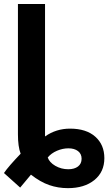

<svg xmlns="http://www.w3.org/2000/svg" viewBox="-21 -745 548 972"><path d="M207 -724.6V-54.2Q263.2 -93.8 333.5 -93.8Q415.5 -93.8 461.4 -53Q507.3 -12.2 507.3 55.7Q507.3 125.5 456.8 166.5Q406.2 207.5 322.8 207.5Q272.9 207.5 228 191.9Q183.1 176.3 135.7 139.2L81.1 204.6L-1 130.9Q22.9 96.2 83.5 33.2Q69.8 -2.9 69.8 -64.9V-724.6ZM392.1 58.6Q392.1 33.7 373.8 19.8Q355.5 5.9 325.2 5.9Q296.4 5.9 267.3 18.3Q238.3 30.8 220.7 52.2Q229 77.1 259 94.5Q289.1 111.8 324.7 111.8Q355.5 111.8 373.8 97.9Q392.1 84 392.1 58.6Z"/></svg>

Font: Arial
Style: Bold
Weight: 700
Designer: Steve Matteson
Foundry: Ascender Corporation
Version: Version 2.00.3